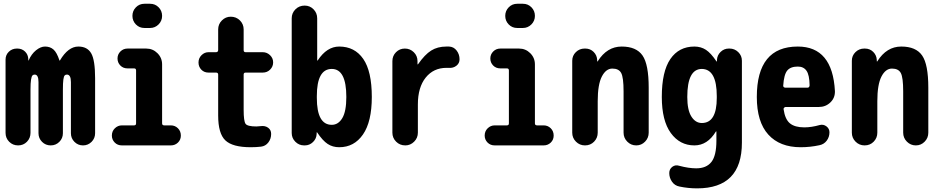

<svg xmlns="http://www.w3.org/2000/svg" viewBox="-20 -780 5040 1030"><path d="M400.4 -530.3Q448.2 -530.3 469.2 -494.1Q490.2 -458 490.2 -360.4V-65.4Q490.2 -38.1 471.2 -19Q452.1 0 425.3 0Q398.4 0 379.4 -19Q360.4 -38.1 360.4 -65.4V-339.8Q360.4 -379.9 338.9 -379.9Q331.1 -379.9 326.7 -375Q322.3 -370.1 319.8 -352.5Q317.4 -335 317.4 -299.8V-65.4Q317.4 -38.1 298.3 -19Q279.3 0 252 0Q224.6 0 205.6 -19Q186.5 -38.1 186.5 -65.4V-339.8Q186.5 -379.9 166 -379.9Q158.2 -379.9 153.8 -375Q149.4 -370.1 146.5 -352.5Q143.6 -335 143.6 -299.8V-67.4Q143.6 -39.1 124.5 -19.5Q105.5 0 77.1 0Q48.8 0 29.3 -19.5Q9.8 -39.1 9.8 -67.4V-460Q9.8 -485.4 27.3 -502.4Q44.9 -519.5 70.3 -519.5H73.2Q97.7 -519.5 114.3 -503.4Q130.9 -487.3 131.8 -462.9V-456.1Q131.8 -455.1 132.8 -455.1Q133.8 -455.1 133.8 -456.1Q148.4 -490.2 173.3 -510.3Q198.2 -530.3 221.7 -530.3Q249 -530.3 267.1 -514.2Q285.2 -498 298.8 -456.1Q298.8 -455.1 299.8 -455.1Q301.8 -455.1 301.8 -456.1Q345.7 -530.3 400.4 -530.3Z M896.5 -107.4Q918.9 -107.4 934.6 -91.8Q950.2 -76.2 950.2 -52.7Q950.2 -30.3 934.6 -15.1Q918.9 0 896.5 0H633.8Q610.4 0 595.2 -15.6Q580.1 -31.2 580.1 -52.7Q580.1 -76.2 596.2 -91.8Q612.3 -107.4 633.8 -107.4H699.2Q710 -107.4 710 -118.2V-402.3Q710 -413.1 699.2 -413.1H664.1Q640.6 -413.1 625.5 -428.7Q610.4 -444.3 610.4 -466.3Q610.4 -488.3 626 -503.9Q641.6 -519.5 664.1 -519.5H764.6Q799.8 -519.5 824.7 -494.6Q849.6 -469.7 849.6 -434.6V-118.2Q849.6 -107.4 861.3 -107.4ZM754.9 -759.8H785.2Q812.5 -759.8 831.1 -740.7Q849.6 -721.7 849.6 -694.8Q849.6 -668 830.6 -648.9Q811.5 -629.9 785.2 -629.9H754.9Q727.5 -629.9 709 -648.9Q690.4 -668 690.4 -694.8Q690.4 -721.7 709 -740.7Q727.5 -759.8 754.9 -759.8Z M1297.9 -390.6Q1287.1 -390.6 1287.1 -379.9V-190.4Q1287.1 -129.9 1297.4 -115.7Q1307.6 -101.6 1355.5 -101.6Q1362.3 -101.6 1379.9 -103.5Q1402.3 -106.4 1418.5 -94.7Q1434.6 -83 1434.6 -61.5Q1434.6 -35.2 1419.4 -15.6Q1404.3 3.9 1379.9 6.8Q1353.5 9.8 1325.2 9.8Q1227.5 9.8 1189 -26.9Q1150.4 -63.5 1150.4 -160.2V-379.9Q1150.4 -390.6 1138.7 -390.6H1098.6Q1075.2 -390.6 1060.1 -406.2Q1044.9 -421.9 1044.9 -444.8Q1044.9 -467.8 1061 -483.9Q1077.1 -500 1098.6 -500H1138.7Q1149.4 -500 1150.4 -510.7V-622.1Q1150.4 -650.4 1170.4 -670.4Q1190.4 -690.4 1217.8 -690.4Q1247.1 -690.4 1267.1 -670.4Q1287.1 -650.4 1287.1 -622.1V-510.7Q1287.1 -500 1297.9 -500H1389.6Q1412.1 -500 1428.7 -483.9Q1445.3 -467.8 1445.3 -445.3Q1445.3 -422.9 1429.2 -406.7Q1413.1 -390.6 1389.6 -390.6Z M1759.8 -110.4Q1794.9 -110.4 1816.4 -146.5Q1837.9 -182.6 1837.9 -259.8Q1837.9 -410.2 1759.8 -410.2Q1679.7 -410.2 1679.7 -264.6V-254.9Q1679.7 -110.4 1759.8 -110.4ZM1799.8 -530.3Q1882.8 -530.3 1928.7 -463.9Q1974.6 -397.5 1974.6 -259.8Q1974.6 -127 1927.2 -58.6Q1879.9 9.8 1799.8 9.8Q1764.6 9.8 1737.8 -7.8Q1710.9 -25.4 1681.6 -69.3Q1681.6 -70.3 1679.7 -70.3Q1678.7 -70.3 1678.7 -69.3V-61.5Q1677.7 -36.1 1659.2 -18.1Q1640.6 0 1615.2 0H1611.3Q1584 0 1564.5 -19.5Q1544.9 -39.1 1544.9 -66.4V-681.6Q1544.9 -710 1564.9 -730Q1585 -750 1614.3 -750Q1642.6 -750 1662.1 -730Q1681.6 -710 1681.6 -681.6V-456.1Q1681.6 -455.1 1682.6 -455.1Q1684.6 -455.1 1684.6 -456.1Q1733.4 -530.3 1799.8 -530.3Z M2388.7 -530.3Q2414.1 -529.3 2429.7 -508.8Q2445.3 -488.3 2445.3 -461.9Q2445.3 -440.4 2428.2 -427.2Q2411.1 -414.1 2388.7 -416H2375Q2305.7 -416 2263.7 -363.8Q2221.7 -311.5 2221.7 -219.7V-68.4Q2221.7 -40 2201.7 -20Q2181.6 0 2154.3 0Q2125 0 2105 -20Q2085 -40 2085 -68.4V-452.1Q2085 -480.5 2104.5 -500Q2124 -519.5 2151.9 -519.5Q2179.7 -519.5 2199.7 -500Q2219.7 -480.5 2219.7 -452.1V-435.5Q2219.7 -434.6 2220.7 -434.6Q2222.7 -434.6 2222.7 -435.5Q2258.8 -487.3 2293 -508.8Q2327.1 -530.3 2375 -530.3Z M2896.5 -107.4Q2918.9 -107.4 2934.6 -91.8Q2950.2 -76.2 2950.2 -52.7Q2950.2 -30.3 2934.6 -15.1Q2918.9 0 2896.5 0H2633.8Q2610.4 0 2595.2 -15.6Q2580.1 -31.2 2580.1 -52.7Q2580.1 -76.2 2596.2 -91.8Q2612.3 -107.4 2633.8 -107.4H2699.2Q2710 -107.4 2710 -118.2V-402.3Q2710 -413.1 2699.2 -413.1H2664.1Q2640.6 -413.1 2625.5 -428.7Q2610.4 -444.3 2610.4 -466.3Q2610.4 -488.3 2626 -503.9Q2641.6 -519.5 2664.1 -519.5H2764.6Q2799.8 -519.5 2824.7 -494.6Q2849.6 -469.7 2849.6 -434.6V-118.2Q2849.6 -107.4 2861.3 -107.4ZM2754.9 -759.8H2785.2Q2812.5 -759.8 2831.1 -740.7Q2849.6 -721.7 2849.6 -694.8Q2849.6 -668 2830.6 -648.9Q2811.5 -629.9 2785.2 -629.9H2754.9Q2727.5 -629.9 2709 -648.9Q2690.4 -668 2690.4 -694.8Q2690.4 -721.7 2709 -740.7Q2727.5 -759.8 2754.9 -759.8Z M3460 -309.6V-68.4Q3460 -40 3440.4 -20Q3420.9 0 3393.1 0Q3365.2 0 3345.2 -20Q3325.2 -40 3325.2 -68.4V-290Q3325.2 -364.3 3312.5 -388.2Q3299.8 -412.1 3265.1 -412.1Q3230.5 -412.1 3208.5 -369.1Q3186.5 -326.2 3186.5 -237.3V-68.4Q3186.5 -40 3167 -20Q3147.5 0 3118.2 0Q3089.8 0 3069.8 -20Q3049.8 -40 3049.8 -68.4V-454.1Q3049.8 -481.4 3069.3 -500.5Q3088.9 -519.5 3116.2 -519.5H3120.1Q3146.5 -519.5 3164.6 -501.5Q3182.6 -483.4 3183.6 -458V-451.2Q3183.6 -450.2 3184.6 -450.2Q3186.5 -450.2 3186.5 -451.2Q3236.3 -530.3 3314.9 -530.3Q3393.6 -530.3 3426.8 -482.4Q3460 -434.6 3460 -309.6Z M3825.2 -254.9V-264.6Q3825.2 -409.2 3745.1 -410.2Q3667 -410.2 3667 -259.8Q3667 -189.5 3689 -154.8Q3710.9 -120.1 3745.1 -120.1Q3825.2 -120.1 3825.2 -254.9ZM3893.6 -519.5Q3920.9 -519.5 3940.4 -500.5Q3960 -481.4 3960 -454.1V-14.6Q3960 230.5 3719.7 230.5Q3671.9 230.5 3625 220.7Q3599.6 215.8 3585 194.8Q3570.3 173.8 3570.3 148.4Q3570.3 127 3586.9 114.7Q3603.5 102.5 3624 109.4Q3674.8 123 3714.8 123Q3769.5 123 3796.4 88.9Q3823.2 54.7 3823.2 -25.4V-74.2Q3823.2 -75.2 3822.3 -75.2Q3820.3 -75.2 3820.3 -74.2Q3775.4 0 3705.1 0Q3627 0 3578.6 -66.4Q3530.3 -132.8 3530.3 -259.8Q3530.3 -396.5 3576.2 -463.4Q3622.1 -530.3 3705.1 -530.3Q3740.2 -530.3 3767.1 -512.7Q3793.9 -495.1 3823.2 -451.2Q3823.2 -450.2 3825.2 -450.2Q3826.2 -450.2 3826.2 -451.2V-458Q3827.1 -483.4 3845.7 -501.5Q3864.3 -519.5 3889.6 -519.5Z M4311.5 -309.6Q4322.3 -309.6 4323.2 -322.3Q4322.3 -377.9 4306.6 -400.4Q4291 -422.9 4259.8 -422.9Q4220.7 -422.9 4203.1 -401.4Q4185.5 -379.9 4181.6 -320.3Q4181.6 -310.5 4193.4 -309.6ZM4259.8 -530.3Q4446.3 -530.3 4459 -291Q4460 -254.9 4434.6 -230.5Q4409.2 -206.1 4373 -206.1H4194.3Q4190.4 -206.1 4186.5 -202.1Q4182.6 -198.2 4183.6 -194.3Q4191.4 -139.6 4217.8 -118.2Q4244.1 -96.7 4294.9 -96.7Q4333 -96.7 4377.9 -109.4Q4397.5 -114.3 4413.6 -102.1Q4429.7 -89.8 4429.7 -70.3Q4429.7 -44.9 4415 -25.4Q4400.4 -5.9 4376 -1Q4326.2 9.8 4275.4 9.8Q4163.1 9.8 4101.6 -58.1Q4040 -126 4040 -259.8Q4040 -530.3 4259.8 -530.3Z M4960 -309.6V-68.4Q4960 -40 4940.4 -20Q4920.9 0 4893.1 0Q4865.2 0 4845.2 -20Q4825.2 -40 4825.2 -68.4V-290Q4825.2 -364.3 4812.5 -388.2Q4799.8 -412.1 4765.1 -412.1Q4730.5 -412.1 4708.5 -369.1Q4686.5 -326.2 4686.5 -237.3V-68.4Q4686.5 -40 4667 -20Q4647.5 0 4618.2 0Q4589.8 0 4569.8 -20Q4549.8 -40 4549.8 -68.4V-454.1Q4549.8 -481.4 4569.3 -500.5Q4588.9 -519.5 4616.2 -519.5H4620.1Q4646.5 -519.5 4664.6 -501.5Q4682.6 -483.4 4683.6 -458V-451.2Q4683.6 -450.2 4684.6 -450.2Q4686.5 -450.2 4686.5 -451.2Q4736.3 -530.3 4814.9 -530.3Q4893.6 -530.3 4926.8 -482.4Q4960 -434.6 4960 -309.6Z"/></svg>

Font: Rounded-X Mgen+ 1m bold
Style: Bold
Weight: 700
Designer: [Source Han Sans]
Ryoko NISHIZUKA  (kana & ideographs); Paul D. Hunt (Latin, Greek & Cyrillic); Wenlong ZHANG  (bopomofo
Version: Version 1.059.20150602